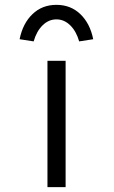

<svg xmlns="http://www.w3.org/2000/svg" viewBox="-20 -773 469 793"><path d="M176 0V-522H251V0ZM119 -602 61 -611Q74 -676 114 -714.5Q154 -753 213 -753Q272 -753 312 -714.5Q352 -676 365 -611L307 -602Q295 -644 270 -668.5Q245 -693 213 -693Q181 -693 156 -668.5Q131 -644 119 -602Z"/></svg>

Font: Lexend Tera Light
Style: Regular
Weight: 300
Designer: Bonnie Shaver-Troup, Thomas Jockin
Foundry: Lexend
Version: Version 1.007